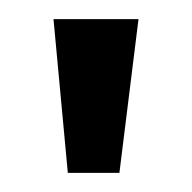

<svg xmlns="http://www.w3.org/2000/svg" viewBox="-20 -721 201 201"><path d="M105 -540H51L36 -701H125Z"/></svg>

Font: Phudu Light
Style: Regular
Weight: 400
Version: Version 1.005;gftools[0.9.23]